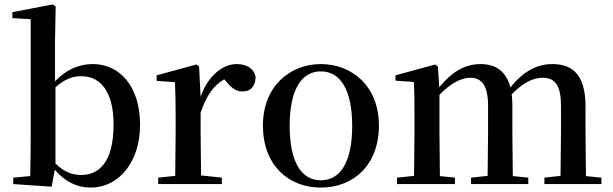

<svg xmlns="http://www.w3.org/2000/svg" viewBox="-20 -833 2773 869"><path d="M389 16C522 16 614 -104 614 -268C614 -441 523 -543 400 -543C339 -543 280 -519 229 -465V-647L232 -804L218 -813L36 -778V-751L119 -746V-232C119 -177 118 -93 117 -36L40 -29V0L214 12L228 -65C275 -9 331 16 389 16ZM231 -438C277 -479 313 -488 349 -488C433 -488 494 -421 494 -269C494 -95 425 -41 347 -41C305 -41 269 -56 231 -93Z M772 0H984V-29L890 -39L888 -232V-323C914 -400 947 -447 995 -474L1003 -465C1027 -436 1047 -419 1077 -419C1118 -419 1136 -446 1137 -485C1128 -526 1093 -543 1051 -543C987 -543 920 -488 888 -395L881 -532L868 -541L689 -492V-467L772 -461C774 -412 775 -369 775 -301V-232L773 -37L696 -29V0Z M1432 16C1579 16 1695 -85 1695 -265C1695 -444 1572 -543 1432 -543C1293 -543 1170 -443 1170 -265C1170 -86 1285 16 1432 16ZM1432 -17C1344 -17 1291 -100 1291 -263C1291 -426 1344 -510 1432 -510C1521 -510 1574 -426 1574 -263C1574 -100 1521 -17 1432 -17Z M2516 0H2702V-29L2632 -36L2630 -232V-351C2630 -486 2579 -543 2480 -543C2411 -543 2349 -511 2290 -437C2271 -511 2224 -543 2154 -543C2084 -543 2024 -507 1968 -438L1962 -532L1949 -541L1770 -492V-468L1853 -462C1856 -412 1856 -369 1856 -302V-232L1854 -37L1777 -29V0H2039V-29L1971 -36L1969 -232V-404C2019 -455 2066 -481 2109 -481C2160 -481 2189 -446 2189 -354V-232L2187 -37L2112 -29V0H2371V-29L2301 -36L2299 -232V-353C2299 -372 2298 -390 2296 -406C2347 -459 2393 -481 2436 -481C2490 -481 2519 -450 2519 -354V-232L2517 -37L2444 -29V0Z"/></svg>

Font: Noto Serif CJK KR SemiBold
Style: Regular
Weight: 600
Designer: Ryoko NISHIZUKA 西塚涼子 (kana & ideographs); Frank Grießhammer (Latin, Greek & Cyrillic); Wenlong ZHANG 张文龙 (bopomofo); San
Foundry: Adobe
Version: Version 2.001;hotconv 1.1.0;makeotfexe 2.6.0